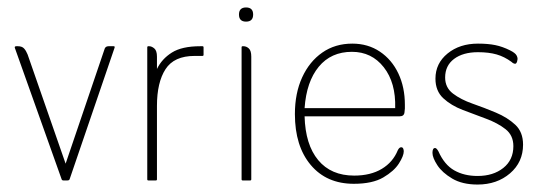

<svg xmlns="http://www.w3.org/2000/svg" viewBox="-20 -484 1451 515"><path d="M156 -45 260 -351Q262 -360 271 -360H285Q289 -360 287 -355L167 -4Q166 0 161 0H150Q146 0 145 -4L20 -355Q18 -360 24 -360H28Q39 -360 44.5 -354Q50 -348 54 -338Z M401 -332V-299Q414 -326 441 -343Q468 -360 517 -360H523Q526 -360 526 -357V-337Q526 -334 523 -334H502Q447 -334 424 -298.5Q401 -263 401 -200V-3Q401 0 398 0H378Q375 0 375 -3V-357Q375 -360 378 -360H380Q387 -360 394 -354Q401 -348 401 -332Z M621 -445Q621 -464 640 -464Q659 -464 659 -445Q659 -426 640 -426Q621 -426 621 -445ZM628 -3V-357Q628 -360 631 -360H633Q641 -360 647.5 -354Q654 -348 654 -332V-3Q654 0 651 0H631Q628 0 628 -3Z M1052 -172H797Q799 -96 833.5 -54.5Q868 -13 930 -13Q974 -13 1004 -31Q1034 -49 1047 -81Q1051 -89 1056 -89Q1060 -89 1061.5 -85.5Q1063 -82 1063 -78Q1063 -66 1050 -45.5Q1037 -25 1008 -8Q979 9 929 9Q856 9 813.5 -41.5Q771 -92 771 -178Q771 -234 790.5 -276.5Q810 -319 844.5 -343Q879 -367 925 -367Q967 -367 999 -345.5Q1031 -324 1048.5 -287Q1066 -250 1066 -203Q1066 -196 1066 -193Q1066 -190 1065 -183Q1064 -172 1052 -172ZM797 -194H1040Q1042 -262 1009.5 -303.5Q977 -345 924 -345Q868 -345 835 -305Q802 -265 797 -194Z M1368 -324 1367 -319Q1365 -313 1362 -313Q1357 -313 1352 -318Q1333 -332 1312 -338Q1291 -344 1262 -344Q1222 -344 1198 -326Q1174 -308 1174 -276Q1174 -249 1195 -233Q1216 -217 1247.5 -206Q1279 -195 1310 -182Q1341 -169 1362 -149.5Q1383 -130 1383 -96Q1383 -49 1348 -19Q1313 11 1261 11Q1220 11 1193 -5Q1166 -21 1153 -41Q1140 -61 1140 -74Q1140 -87 1147 -87Q1151 -87 1156 -78Q1172 -42 1198.5 -27Q1225 -12 1261 -12Q1303 -12 1330 -33.5Q1357 -55 1357 -92Q1357 -121 1336 -137.5Q1315 -154 1284 -165.5Q1253 -177 1221.5 -189Q1190 -201 1169 -220.5Q1148 -240 1148 -273Q1148 -314 1180.5 -340.5Q1213 -367 1262 -367Q1289 -367 1308.5 -363Q1328 -359 1348 -349Q1362 -342 1365.5 -335.5Q1369 -329 1368 -324Z"/></svg>

Font: Zain ExtraLight
Style: Regular
Weight: 200
Designer: Zain,Boutros
Foundry: Mobile Telecommunications Company (Zain), 2024
Version: Version 1.51; ttfautohint (v1.8.4)